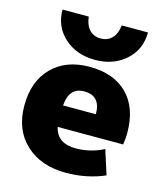

<svg xmlns="http://www.w3.org/2000/svg" viewBox="-115 -858 822 955"><g transform="rotate(15 295.5 -380.0)"><path d="M88 -770H223Q228 -726 250.5 -703Q273 -680 308 -680Q343 -680 365.5 -703Q388 -726 393 -770H528Q528 -682 465.5 -626Q403 -570 308 -570Q213 -570 150.5 -626Q88 -682 88 -770ZM214 -310H383Q383 -405 298 -405Q221 -405 214 -310ZM216 -200Q233 -120 330 -120Q405 -120 473 -155L513 -30Q421 10 313 10Q184 10 106 -63Q28 -136 28 -260Q28 -385 99.5 -457.5Q171 -530 293 -530Q418 -530 488 -459.5Q558 -389 558 -260Q558 -233 553 -200Z"/></g></svg>

Font: Mplus 1p Black
Style: Regular
Weight: 900
Version: Version 1.061